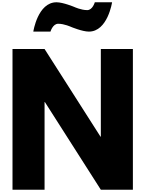

<svg xmlns="http://www.w3.org/2000/svg" viewBox="-20 -1669 1279 1689"><path d="M606 -1432C606 -1432 704 -1391 762 -1391C927 -1391 966 -1649 966 -1649H814C814 -1649 795 -1580 747 -1580C693 -1580 633 -1608 633 -1608C633 -1608 535 -1649 477 -1649C312 -1649 273 -1391 273 -1391H424C424 -1391 444 -1460 492 -1460C546 -1460 606 -1432 606 -1432ZM372 -771H375L867 0H1149V-1238H867V-467H864L372 -1238H90V0H372Z"/></svg>

Font: Poland Can Into
Style: BigWritings
Weight: 700
Foundry: Cannot Into Space Fonts
Version: Version 0.92